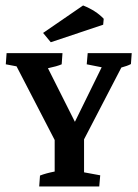

<svg xmlns="http://www.w3.org/2000/svg" viewBox="-20 -676 502 696"><path d="M122.1 0 125 -39.6Q146 -47.9 178.2 -54.2V-168.5L40 -435.5L1 -442.9L3.9 -483.4H206.5L203.6 -442.9Q186.5 -435.5 153.8 -428.7L251.5 -234.4L348.6 -432.1L294.4 -442.9L297.9 -483.4H457.5L454.6 -443.8Q441.9 -437 419.9 -431.2L284.7 -170.9V-51.3L343.3 -40.5L339.8 0ZM164.1 -522.9 136.2 -556.6 281.2 -656.2Q328.6 -637.2 356 -607.9L354 -586.4Z"/></svg>

Font: Markazi Text SemiBold
Style: Regular
Weight: 600
Designer: Borna Izadpanah (Arabic designer), Fiona Ross (Arabic design director) and Florian Runge (Latin designer)
Foundry: Borna Izadpanah and Florian Runge
Version: Version 1.001; ttfautohint (v1.8.3)